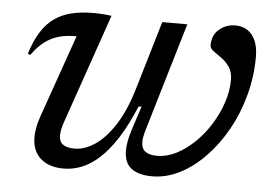

<svg xmlns="http://www.w3.org/2000/svg" viewBox="-42 -556 891 622"><g transform="rotate(5 403.0 -245.0)"><path d="M462.5 -490.5H544L439 -137Q435.5 -125.5 433.8 -116Q432 -106.5 432 -99Q432 -76 445.5 -66.8Q459 -57.5 483 -57.5Q514.5 -57.5 545.5 -73.2Q576.5 -89 604.5 -116Q632.5 -143 654 -177.5Q675.5 -212 688 -249.5Q700.5 -287 700.5 -323Q700.5 -349 689.2 -365.2Q678 -381.5 662.8 -392.2Q647.5 -403 636.2 -411.2Q625 -419.5 625 -430Q625 -463.5 647.8 -482Q670.5 -500.5 699.5 -500.5Q722.5 -500.5 739.2 -489.5Q756 -478.5 765.2 -457.2Q774.5 -436 774.5 -404.5Q774.5 -341 758.2 -280.2Q742 -219.5 712.8 -167Q683.5 -114.5 645.2 -74.8Q607 -35 563 -12.5Q519 10 473 10Q429 10 405.2 -8Q381.5 -26 381.5 -66.5Q381.5 -80.5 384.8 -97.8Q388 -115 394.5 -135L419.5 -211.5H410Q384 -149.5 356.8 -107Q329.5 -64.5 301.2 -38.8Q273 -13 244 -1.5Q215 10 185 10Q137 10 109.8 -14.5Q82.5 -39 82.5 -83.5Q82.5 -113 95 -149.5L190 -420.5Q188 -420.5 187.2 -420.5Q186.5 -420.5 184.5 -420.5Q156 -420.5 131.5 -413.5Q107 -406.5 86 -390.5Q65 -374.5 46 -347.5L37.5 -350.5Q51.5 -395 70.2 -424Q89 -453 113.8 -469.8Q138.5 -486.5 169.5 -493.5Q200.5 -500.5 238.5 -500.5Q248 -500.5 257.5 -500Q267 -499.5 277 -498.8Q287 -498 297 -496.5L172.5 -137Q168.5 -125 166.5 -114.8Q164.5 -104.5 164.5 -96.5Q164.5 -75.5 177.5 -66.5Q190.5 -57.5 215.5 -57.5Q246.5 -57.5 280 -79.2Q313.5 -101 344.2 -148Q375 -195 397.5 -271Z"/></g></svg>

Font: Newsreader 9pt
Style: Italic
Weight: 400
Italic angle: -17°
Designer: Hugues Gentile
Foundry: Production Type
Version: Version 1.003